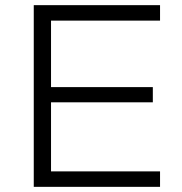

<svg xmlns="http://www.w3.org/2000/svg" viewBox="-20 -725 708 745"><path d="M111 0V-705H601V-645H178V-387H573V-328H178V-60H601V0Z"/></svg>

Font: Nunito Sans 10pt SemiExpanded Light
Style: Regular
Weight: 300
Width: 6
Designer: Vernon Adams
Foundry: Vernon Adams
Version: Version 3.101;gftools[0.9.27]